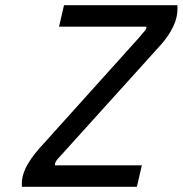

<svg xmlns="http://www.w3.org/2000/svg" viewBox="-20 -715 699 735"><path d="M225 -695H659Q660 -681 658.5 -665.5Q657 -650 651 -632.5Q645 -615 632.5 -593.5Q620 -572 598 -546L215 -122Q198 -105 193.5 -96Q189 -87 191 -82H523L504 0H64Q62 -24 68.5 -46Q75 -68 87 -88Q99 -108 114 -127Q129 -146 146 -164L515 -574Q526 -588 534 -596.5Q542 -605 540 -613H206Z"/></svg>

Font: Panefresco 500wt
Style: Italic
Weight: 700
Foundry: Campivisivi & Chank Co
Version: Version 1.000